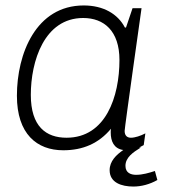

<svg xmlns="http://www.w3.org/2000/svg" viewBox="-20 -541 647 704"><path d="M548 86C526 93 503 100 479 100C460 100 440 93 440 67C440 36 469 17 493 2L497 0H490C496 -3 502 -6 507 -9L513 -52C496 -43 475 -36 460 -36C447 -36 437 -43 437 -61C437 -73 499 -511 499 -511H466L442 -440H438C412 -490 359 -521 287 -521C112 -521 42 -344 42 -190C42 -50 115 10 212 10C284 10 342 -15 387 -69C386 -64 386 -60 386 -55C386 -24 397 4 432 9C406 27 382 50 382 83C382 129 426 143 469 143C498 143 529 135 557 119ZM224 -36C149 -36 93 -77 93 -193C93 -316 142 -475 285 -475C361 -475 418 -428 418 -321C418 -187 368 -36 224 -36Z"/></svg>

Font: Chivo Light
Style: Italic
Weight: 300
Italic angle: -8°
Designer: Hector Gatti
Foundry: Omnibus-Type
Version: Version 1.003;PS 001.003;hotconv 1.0.70;makeotf.lib2.5.58329